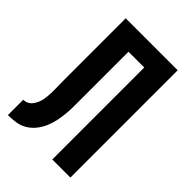

<svg xmlns="http://www.w3.org/2000/svg" viewBox="-215 -832 930 930"><g transform="rotate(45 250.0 -367.5)"><path d="M14 0V-105Q25 -105 35.5 -109Q46 -113 53.5 -120.5Q61 -128 66.5 -137.5Q72 -147 76 -157Q80 -167 82 -177.5Q84 -188 85 -199Q86 -210 86.5 -220.5Q87 -231 87 -242Q87 -260 86.5 -278.5Q86 -297 86 -315V-735H442V0H318V-630H210V-310Q210 -283 210 -256.5Q210 -230 207.5 -204Q205 -178 199.5 -152Q194 -126 183.5 -101.5Q173 -77 156 -56Q139 -35 116.5 -21.5Q94 -8 67.5 -4Q41 0 14 0Z"/></g></svg>

Font: Iosevka Curly Extrabold
Style: Regular
Weight: 800
Monospace: yes
Designer: Belleve Invis
Foundry: Belleve Invis
Version: Version 22.1.2; ttfautohint (v1.8.4)